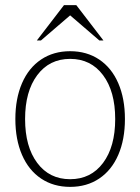

<svg xmlns="http://www.w3.org/2000/svg" viewBox="-20 -720 548 750"><path d="M40 -255Q40 -335 66 -395Q92 -455 140.5 -487.5Q189 -520 254 -520Q319 -520 367.5 -487.5Q416 -455 442 -395Q468 -335 468 -255Q468 -175 442 -115Q416 -55 367.5 -22.5Q319 10 254 10Q189 10 140.5 -22.5Q92 -55 66 -115Q40 -175 40 -255ZM430 -255Q430 -363 382.5 -426.5Q335 -490 254 -490Q173 -490 125.5 -426.5Q78 -363 78 -255Q78 -147 125.5 -83.5Q173 -20 254 -20Q335 -20 382.5 -83.5Q430 -147 430 -255ZM230 -700H278L384 -562H368L254 -660L140 -562H124Z"/></svg>

Font: Thasadith
Style: Regular
Weight: 400
Designer: Cadson Demak Co.,Ltd.
Foundry: Cadson Demak Co.,Ltd.
Version: Version 1.000; ttfautohint (v1.6)